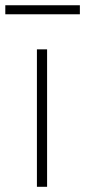

<svg xmlns="http://www.w3.org/2000/svg" viewBox="-56 -718 327 738"><path d="M125 -528.3V0H85.9V-528.3ZM251 -697.8V-663.1H-35.6V-697.8Z"/></svg>

Font: Roboto ExtraLight
Style: Regular
Weight: 250
Designer: Christian Robertson
Foundry: Google
Version: Version 3.009; 2024